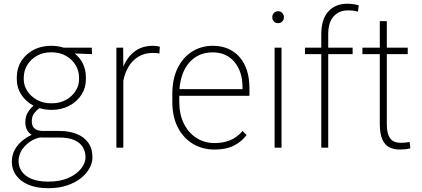

<svg xmlns="http://www.w3.org/2000/svg" viewBox="-20 -780 2228 1014"><path d="M293.9 -88.4Q344.7 -88.4 384 -73Q423.3 -57.6 445.8 -26.6Q468.3 4.4 468.3 51.3Q468.3 79.1 452.9 107.9Q437.5 136.7 407.7 160.6Q377.9 184.6 334.5 199.2Q291 213.9 234.9 213.9Q171.9 213.9 128.9 195.1Q85.9 176.3 64.2 144.8Q42.5 113.3 42.5 75.2Q42.5 40 57.1 12.5Q71.8 -15.1 95.7 -35.2Q119.6 -55.2 147.5 -67.9Q132.3 -77.1 123 -93.5Q113.8 -109.9 113.8 -135.3Q113.8 -165.5 127.2 -186.8Q140.6 -208 157.2 -221.7Q116.2 -243.7 92.5 -280Q68.8 -316.4 68.8 -359.9V-370.6Q68.8 -443.4 120.6 -490.7Q172.4 -538.1 251 -538.1Q286.1 -538.1 316.4 -528.3H464.8L465.8 -494.1L374.5 -497.6Q433.6 -449.2 433.6 -370.6V-359.9Q433.6 -316.4 410.2 -279.8Q386.7 -243.2 345.7 -221.4Q304.7 -199.7 252 -199.7Q218.3 -199.7 188.5 -209Q174.3 -199.7 161.1 -182.6Q147.9 -165.5 147.9 -139.6Q147.9 -119.1 156.5 -107.9Q165 -96.7 178.5 -92.5Q191.9 -88.4 206.5 -88.4ZM105.5 -359.9Q105.5 -329.1 123.5 -300.3Q141.6 -271.5 174.6 -252.9Q207.5 -234.4 252 -234.4Q296.4 -234.4 329.1 -252.9Q361.8 -271.5 379.6 -300.3Q397.5 -329.1 397.5 -359.9V-370.6Q397.5 -405.8 379.4 -436Q361.3 -466.3 328.4 -485.1Q295.4 -503.9 251 -503.9Q207 -503.9 174.3 -485.1Q141.6 -466.3 123.5 -436Q105.5 -405.8 105.5 -370.6ZM234.9 179.2Q298.8 179.2 342.5 159.2Q386.2 139.2 408.9 109.6Q431.6 80.1 431.6 51.3Q431.6 21 417.5 -2.7Q403.3 -26.4 372.8 -40Q342.3 -53.7 293 -53.7H203.6Q197.8 -53.7 191.9 -54.2Q144.5 -43.9 111.3 -8.3Q78.1 27.3 78.1 71.8Q78.1 101.1 95 125.5Q111.8 149.9 146.5 164.6Q181.2 179.2 234.9 179.2Z M788.1 -538.1Q811 -538.1 824.2 -532.7L821.8 -497.6Q805.2 -500.5 787.6 -500.5Q744.1 -500.5 712.2 -481.4Q680.2 -462.4 659.9 -429.4Q639.6 -396.5 631.3 -353.5V0H594.7V-528.3H630.4L631.3 -438V-427.7Q652.3 -479 691.4 -508.5Q730.5 -538.1 788.1 -538.1Z M1297.4 -273.9H926.8V-241.7Q926.8 -175.8 951.2 -127Q975.6 -78.1 1017.8 -51.3Q1060.1 -24.4 1113.8 -24.4Q1157.2 -24.4 1194.1 -38.8Q1231 -53.2 1261.2 -88.4L1282.2 -66.9Q1257.8 -33.2 1216.6 -11.7Q1175.3 9.8 1112.8 9.8Q1049.8 9.8 999.5 -20Q949.2 -49.8 919.7 -106.2Q890.1 -162.6 890.1 -241.7V-282.7Q890.1 -364.7 918.9 -421.9Q947.8 -479 996.1 -508.5Q1044.4 -538.1 1103 -538.1Q1161.6 -538.1 1205.3 -512Q1249 -485.8 1273.2 -435.3Q1297.4 -384.8 1297.4 -311.5ZM1103 -503.4Q1028.8 -503.4 981.9 -452.1Q935.1 -400.9 927.7 -309.1H1260.7V-319.8Q1260.7 -401.4 1218.5 -452.4Q1176.3 -503.4 1103 -503.4Z M1448.7 -720.7Q1461.9 -720.7 1470.7 -711.4Q1479.5 -702.1 1479.5 -689Q1479.5 -675.8 1470.7 -666.7Q1461.9 -657.7 1448.7 -657.7Q1435.1 -657.7 1426.5 -666.7Q1418 -675.8 1418 -689Q1418 -702.1 1426.5 -711.4Q1435.1 -720.7 1448.7 -720.7ZM1466.8 0H1430.2V-528.3H1466.8Z M1816.9 -725.1Q1769 -725.1 1741.2 -692.4Q1713.4 -659.7 1713.4 -600.1V-528.3H1842.3V-494.1H1713.4V0H1676.8V-494.1H1590.8V-528.3H1676.8V-600.1Q1676.8 -677.7 1713.6 -719Q1750.5 -760.3 1814.5 -760.3Q1843.8 -760.3 1874.5 -752L1870.6 -718.3Q1858.4 -721.7 1846.4 -723.4Q1834.5 -725.1 1816.9 -725.1Z M2143.6 -30.3 2147 3.4Q2136.2 6.8 2119.9 8.3Q2103.5 9.8 2091.8 9.8Q2059.6 9.8 2035.6 -2.4Q2011.7 -14.6 1998.8 -44.7Q1985.8 -74.7 1985.8 -127.4V-494.1H1894V-528.3H1985.8V-668.5H2022.9V-528.3H2133.3V-494.1H2022.9V-127.4Q2022.9 -84.5 2033 -62.7Q2043 -41 2059.3 -33.4Q2075.7 -25.9 2095.2 -25.9Q2122.6 -25.9 2143.6 -30.3Z"/></svg>

Font: Robert Sans ExtraLight
Style: Regular
Weight: 250
Designer: Christian Robertson (extended by Adam Twardoch)
Foundry: Google
Version: Version 12.135;April 2, 2019;FontCreator 11.5.0.2425 64-bit;